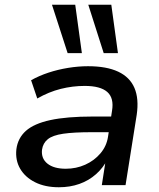

<svg xmlns="http://www.w3.org/2000/svg" viewBox="-20 -780 672 809"><path d="M228 9Q170 9 128 -12Q86 -33 65 -69Q44 -105 49 -151Q55 -198 89 -228.5Q123 -259 192 -274Q261 -289 371 -289H464L454 -223H367Q291 -223 246.5 -216.5Q202 -210 181.5 -193.5Q161 -177 157 -149Q153 -112 180 -90.5Q207 -69 257 -69Q301 -69 339 -86Q377 -103 403 -133.5Q429 -164 435 -203L452 -313Q461 -367 432 -392.5Q403 -418 337 -418Q286 -418 236 -405.5Q186 -393 137 -365L111 -442Q145 -461 184.5 -474Q224 -487 267 -494Q310 -501 351 -501Q429 -501 478 -478Q527 -455 546.5 -409.5Q566 -364 556 -296L509 0H409L426 -109H433Q415 -73 384.5 -46Q354 -19 314.5 -5Q275 9 228 9ZM417 -556 352 -760H449L477 -556ZM265 -556 199 -760H297L325 -556Z"/></svg>

Font: Nunito Sans 10pt SemiExpanded SemiBold
Style: Italic
Weight: 600
Width: 6
Italic angle: -9°
Designer: Vernon Adams
Foundry: Vernon Adams
Version: Version 3.101;gftools[0.9.27]